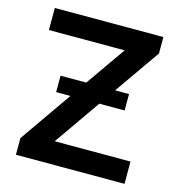

<svg xmlns="http://www.w3.org/2000/svg" viewBox="-105 -800 836 894"><g transform="rotate(15 312.5 -353.5)"><path d="M51.8 -80.1 226.1 -330.1H157.2V-409.2H281.2L415 -600.6H49.8V-707H573.2V-627.9L420.4 -409.2H487.3V-330.1H365.2L210 -107.4H575.2V0H51.8Z"/></g></svg>

Font: Pretendard JP SemiBold
Style: Regular
Weight: 600
Designer: Base glyphs from Inter by Rasmus Andersson; Hangeul glyphs from Noto Sans CJK(Source Han Sans) by Jang Soo-young and Kan
Foundry: Kil Hyung-jin
Version: Version 1.309